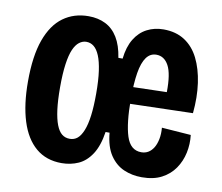

<svg xmlns="http://www.w3.org/2000/svg" viewBox="-66 -620 824 712"><g transform="rotate(10 346.0 -264.0)"><path d="M208 13Q150 13 111 -20Q72 -53 52.5 -115Q33 -177 33 -264Q33 -360 55 -421Q77 -482 117.5 -511.5Q158 -541 213 -541Q249 -541 277 -527Q305 -513 323 -483.5Q341 -454 348 -408H364Q369 -453 387 -482.5Q405 -512 433 -526.5Q461 -541 495 -541Q542 -541 575 -519.5Q608 -498 627.5 -459Q647 -420 654.5 -367.5Q662 -315 656 -254L358 -246V-309L547 -314Q548 -383 531.5 -413.5Q515 -444 485 -444Q462 -444 447.5 -424Q433 -404 426.5 -364.5Q420 -325 420 -266Q420 -175 435.5 -126.5Q451 -78 492 -78Q507 -78 518.5 -85Q530 -92 538 -105Q546 -118 550 -137.5Q554 -157 552 -181L662 -173Q666 -139 659 -106Q652 -73 633.5 -46Q615 -19 584.5 -3Q554 13 510 13Q473 13 442 -0.5Q411 -14 390 -45Q369 -76 364 -129H349Q341 -76 320.5 -44.5Q300 -13 271 0Q242 13 208 13ZM222 -81Q239 -81 251 -91Q263 -101 272 -123Q281 -145 285.5 -179.5Q290 -214 290 -263Q290 -313 285 -348Q280 -383 271 -404.5Q262 -426 249.5 -436Q237 -446 221 -446Q207 -446 194.5 -436.5Q182 -427 173 -406.5Q164 -386 159 -350.5Q154 -315 154 -263Q154 -214 158.5 -179.5Q163 -145 171.5 -123Q180 -101 192.5 -91Q205 -81 222 -81Z"/></g></svg>

Font: Bricolage Grotesque 24pt Condensed SemiBold
Style: Regular
Weight: 600
Width: 3
Designer: Mathieu Triay
Foundry: Atelier Triay
Version: Version 1.001;gftools[0.9.33.dev8+g029e19f]